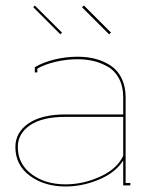

<svg xmlns="http://www.w3.org/2000/svg" viewBox="-20 -676 540 700"><path d="M106.9 -412.1V-431.2L108.9 -432.1Q137.2 -448.7 178.5 -459Q219.7 -469.2 263.2 -469.2Q298.3 -469.2 328.6 -461.2Q358.9 -453.1 384 -436.5Q409.2 -419.9 423.6 -390.1Q438 -360.4 438 -320.8V-8.8H455.1V0H429.2V-90.8Q400.9 -46.4 340.6 -21.2Q280.3 3.9 219.2 3.9Q141.6 3.9 88.9 -35.2Q36.1 -74.2 36.1 -140.1Q36.1 -192.9 83.7 -225.8Q131.3 -258.8 219.2 -258.8H429.2V-320.8Q429.2 -360.4 414.3 -388.9Q399.4 -417.5 374.3 -432.1Q349.1 -446.8 321.8 -453.4Q294.4 -460 263.2 -460Q222.2 -460 182.6 -450.7Q143.1 -441.4 116.2 -425.8V-412.1ZM429.2 -250H219.2Q134.3 -250 89.6 -219.5Q44.9 -189 44.9 -140.1Q44.9 -78.6 94.7 -41.3Q144.5 -3.9 219.2 -3.9Q283.7 -3.9 345.5 -32.2Q407.2 -60.5 429.2 -107.9ZM200.2 -550.8 101.1 -649.9 106.9 -655.8 206.1 -557.1ZM377.9 -550.8 278.8 -649.9 286.1 -655.8 384.8 -557.1Z"/></svg>

Font: Rawengulk
Style: Ultralight
Weight: 200
Version: Version 0.92